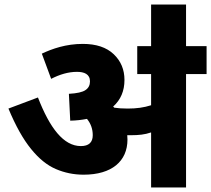

<svg xmlns="http://www.w3.org/2000/svg" viewBox="-20 -825 929 845"><path d="M541 -210.9C541 -217.8 540.5 -224.1 540 -230H540.5H542.5H543H543.5H544.4H544.9H545.4H545.9H546.4H547.4H548.8H549.3H556.2H556.6H559.1C588.4 -230 617.2 -232.4 645 -242.2V0H798.8V-499H889.2V-622.1H798.8V-805.2H645V-622.1H584V-499H645V-361.8C613.3 -351.6 580.6 -347.2 542 -347.2C518.1 -347.2 499 -348.6 482.9 -351.1C481 -352.5 479.5 -354 478 -356C511.2 -385.7 527.8 -424.8 527.8 -473.1C527.8 -518.6 512.2 -556.2 480.5 -586.4C448.7 -616.7 403.3 -631.8 344.2 -631.8C270.5 -631.8 209.5 -610.4 164.1 -588.9L205.1 -478C242.2 -497.1 280.3 -508.8 318.8 -508.8C349.6 -508.8 376 -499.5 376 -466.8C376 -450.2 369.6 -437.5 356.4 -428.7C343.3 -419.4 318.8 -414.1 283.2 -412.1L289.1 -293.9C315.9 -294.4 340.3 -297.4 362.8 -301.8C379.9 -280.8 388.2 -256.8 388.2 -230C388.2 -198.2 370.6 -182.1 335.9 -182.1C259.8 -182.1 199.2 -261.2 147 -396L17.1 -347.2C48.8 -271 82 -211.9 116.7 -169.4C150.9 -127 187 -97.7 225.6 -81.1C264.2 -64.5 304.7 -56.2 348.1 -56.2C471.7 -56.2 541 -115.2 541 -210.9Z"/></svg>

Font: Noto Reveo Sans
Style: Regular
Weight: 800
Designer: Monotype Design Team
Foundry: Monotype Imaging Inc.
Version: Version 2.007